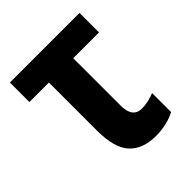

<svg xmlns="http://www.w3.org/2000/svg" viewBox="-162 -648 759 759"><g transform="rotate(-45 218.0 -268.0)"><path d="M274 11Q201 11 162.5 -30.5Q124 -72 124 -169V-438H15V-547H404V-438H260V-173Q260 -105 312 -105Q329 -105 347 -109Q365 -113 383 -120V-14Q363 -3 334.5 4Q306 11 274 11Z"/></g></svg>

Font: Noto Sans Condensed
Style: Bold
Weight: 700
Width: 3
Designer: Monotype Design Team
Foundry: Monotype Imaging Inc.
Version: Version 2.013; ttfautohint (v1.8.4.7-5d5b)